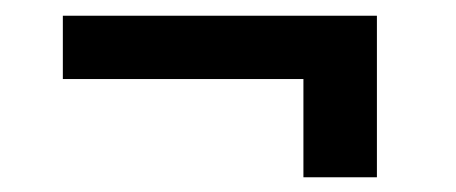

<svg xmlns="http://www.w3.org/2000/svg" viewBox="-20 -413 591 249"><path d="M468.8 -392.6V-183.1H373.5V-310.5H61.5V-392.6Z"/></svg>

Font: Vazirmatn RD FD
Style: Bold
Weight: 700
Designer: Saber Rastikerdar
Foundry: Saber Rastikerdar
Version: Version 33.003